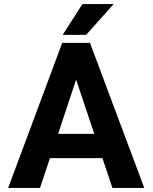

<svg xmlns="http://www.w3.org/2000/svg" viewBox="-20 -921 748 941"><path d="M20 0H176L225 -146H482L531 0H687L421 -711H285ZM265 -265 353 -531 442 -265ZM287 -750H402L537 -901H384Z"/></svg>

Font: Asimov Pro
Style: Bd
Weight: 700
Designer: Google
Version: Version 2.000980; 2014